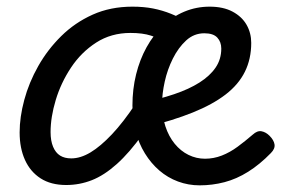

<svg xmlns="http://www.w3.org/2000/svg" viewBox="-20 -539 845 577"><path d="M179 17Q133 17 102 -3Q71 -23 55 -58.5Q39 -94 39 -141Q39 -187 53 -239Q67 -291 95 -340.5Q123 -390 164 -430.5Q205 -471 258.5 -495Q312 -519 378 -519Q412 -519 440 -513.5Q468 -508 494 -497.5Q520 -487 546 -472L477 -413Q458 -424 433.5 -432Q409 -440 372 -440Q314 -440 269 -411Q224 -382 193.5 -336Q163 -290 147.5 -238.5Q132 -187 132 -142Q132 -116 139.5 -98Q147 -80 160.5 -71.5Q174 -63 194 -63Q222 -63 252 -81Q282 -99 316.5 -135.5Q351 -172 388 -228L409 -136Q369 -80 331 -46Q293 -12 256 2.5Q219 17 179 17ZM580 18Q546 18 515 6.5Q484 -5 459 -26.5Q434 -48 415.5 -78Q397 -108 387.5 -144.5Q378 -181 378 -222Q378 -271 389 -315.5Q400 -360 420.5 -397Q441 -434 469.5 -461.5Q498 -489 534 -504Q570 -519 610 -519Q651 -519 679 -504Q707 -489 721 -464.5Q735 -440 735 -410Q735 -362 716 -323.5Q697 -285 658 -255Q619 -225 559.5 -201Q500 -177 419 -157L403 -229Q459 -241 503.5 -256Q548 -271 579.5 -291Q611 -311 628 -336Q645 -361 645 -393Q645 -413 633 -426Q621 -439 594 -439Q563 -439 539.5 -417.5Q516 -396 499.5 -363Q483 -330 475 -293.5Q467 -257 467 -227Q467 -190 477 -159.5Q487 -129 505 -107Q523 -85 546.5 -73.5Q570 -62 596 -62Q622 -62 646.5 -71.5Q671 -81 694 -98Q717 -115 739 -134Q753 -147 766 -144.5Q779 -142 790 -131Q803 -118 805 -105Q807 -92 794 -79Q761 -45 726 -23Q691 -1 654.5 8.5Q618 18 580 18Z"/></svg>

Font: Playwrite DK Uloopet
Style: Regular
Weight: 400
Designer: Veronika Burian, José Scaglione
Foundry: TypeTogether
Version: Version 1.002